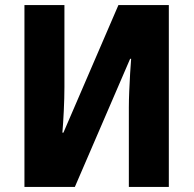

<svg xmlns="http://www.w3.org/2000/svg" viewBox="-20 -734 761 754"><path d="M76 0V-714H233V-392Q233 -350 230.5 -298.5Q228 -247 225 -213H229L445 -714H643V0H486V-312Q486 -340 487.5 -375.5Q489 -411 491 -445.5Q493 -480 495 -503H491L274 0Z"/></svg>

Font: Noto Sans SemiCondensed ExtraBold
Style: Regular
Weight: 800
Width: 4
Designer: Monotype Design Team
Foundry: Monotype Imaging Inc.
Version: Version 2.013; ttfautohint (v1.8.4.7-5d5b)